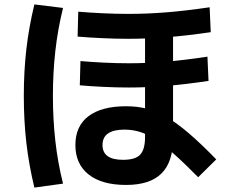

<svg xmlns="http://www.w3.org/2000/svg" viewBox="-20 -795 1040 871"><path d="M552 44Q442 44 382 -3.5Q322 -51 322 -137Q322 -223 381.5 -268Q441 -313 552 -313Q602 -313 646 -302Q690 -291 736 -264Q782 -237 836.5 -190.5Q891 -144 961 -72L879 9Q816 -55 769 -96.5Q722 -138 684.5 -162.5Q647 -187 613.5 -197Q580 -207 545 -207Q445 -207 445 -137Q445 -70 538 -70Q594 -70 616 -93.5Q638 -117 638 -174V-683H765V-167Q765 -60 712.5 -8Q660 44 552 44ZM561 -619Q504 -619 441 -622Q378 -625 332 -629L335 -742Q380 -738 442.5 -735Q505 -732 562 -732Q647 -732 734.5 -739Q822 -746 931 -762L936 -649Q826 -633 736.5 -626Q647 -619 561 -619ZM564 -398Q509 -398 447.5 -401Q386 -404 342 -408L345 -518Q389 -514 449 -511Q509 -508 564 -508Q646 -508 731 -515Q816 -522 921 -538L926 -428Q819 -412 733 -405Q647 -398 564 -398ZM136 56Q111 -47 99.5 -147.5Q88 -248 88 -360Q88 -471 99.5 -571.5Q111 -672 136 -775L266 -759Q242 -662 231 -563.5Q220 -465 220 -360Q220 -255 231 -156Q242 -57 266 38Z"/></svg>

Font: M PLUS 2 Thin
Style: Bold
Weight: 700
Version: Version 1.001